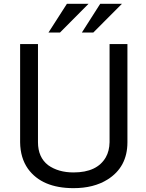

<svg xmlns="http://www.w3.org/2000/svg" viewBox="-20 -959 762 1002"><path d="M551.8 -729H645V-216.8Q645 -86.9 541 -22Q469.2 22.9 363.8 22.9Q199.2 22.9 126 -78.1Q85.9 -134.8 85 -216.8V-729H178.2V-216.8Q178.2 -138.2 231 -97.2Q284.2 -59.1 363.8 -59.1Q486.8 -59.1 532.2 -138.2Q550.8 -170.9 551.8 -216.8ZM329.1 -939H441.9L293 -789.1H232.9ZM502.9 -939H616.2L466.8 -789.1H407.2Z"/></svg>

Font: SolaimanLipiNormal
Style: Normal
Weight: 400
Designer: Solaiman Karim
Version: Version 1.6.1 ; ttfautohint (v1.5.65-e2d9)